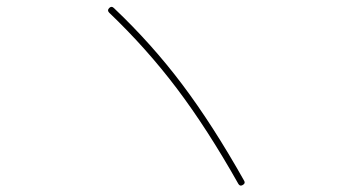

<svg xmlns="http://www.w3.org/2000/svg" viewBox="-20 -654 1040 575"><path d="M694 -103Q601 -268 510 -388.5Q419 -509 307 -616Q300 -623 307 -630Q314 -637 321 -630Q434 -523 525.5 -401.5Q617 -280 711 -113Q716 -105 707 -100Q699 -95 694 -103Z"/></svg>

Font: Rounded Mplus 1c Thin
Style: Regular
Weight: 250
Version: Version 1.059.20150529